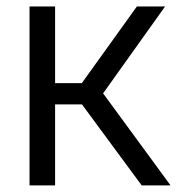

<svg xmlns="http://www.w3.org/2000/svg" viewBox="-20 -562 537 582"><path d="M69.5 0V-542.5H147V-310H228L395 -542.5H480.5L292.5 -279L497 0H409.5L228.5 -245.5H147V0Z"/></svg>

Font: Encode Sans SemiCondensed SemiCondensed
Style: Regular
Weight: 400
Width: 4
Designer: Multiple Designers
Foundry: Impallari Type
Version: Version 3.000; ttfautohint (v1.8.3) -l 8 -r 50 -G 200 -x 14 